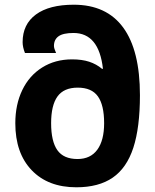

<svg xmlns="http://www.w3.org/2000/svg" viewBox="-20 -785 659 815"><path d="M45 -262Q45 -341 74.5 -402.5Q104 -464 159 -498.5Q214 -533 286 -533Q328 -533 358.5 -523Q389 -513 413 -493H417Q400 -645 292 -645Q248 -645 228.5 -631Q209 -617 209 -590Q209 -580 218 -560H86Q76 -585 76 -606Q76 -682 132.5 -723.5Q189 -765 293 -765Q432 -765 503 -668Q574 -571 574 -381Q574 -244 546 -158Q518 -72 458.5 -31Q399 10 304 10Q184 10 114.5 -62.5Q45 -135 45 -262ZM422 -262Q422 -339 395.5 -376Q369 -413 310 -413Q251 -413 224 -375.5Q197 -338 197 -262Q197 -185 223.5 -147.5Q250 -110 309 -110Q364 -110 393 -149.5Q422 -189 422 -262Z"/></svg>

Font: Noto Sans Georgian
Style: Regular
Weight: 600
Designer: Monotype Design team
Foundry: Monotype Imaging Inc.
Version: Version 1.000